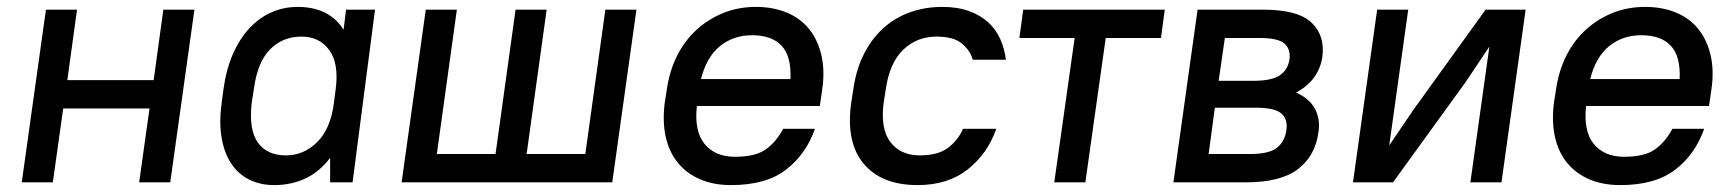

<svg xmlns="http://www.w3.org/2000/svg" viewBox="-20 -528 5015 556"><path d="M413 -214H163L133 0H43L113 -500H203L175 -296H425L453 -500H543L473 0H383Z M774 8Q734 8 702.5 -7.5Q671 -23 650.5 -53Q630 -83 622 -127.5Q614 -172 622 -231L627 -269Q635 -327 654.5 -371.5Q674 -416 702.5 -446.5Q731 -477 766.5 -492.5Q802 -508 842 -508Q933 -508 975 -442L982 -500H1066L1001 0H936V-71Q906 -31 865 -11.5Q824 8 774 8ZM808 -78Q860 -78 899 -117Q938 -156 947 -231L952 -269Q962 -344 933.5 -383Q905 -422 853 -422Q798 -422 761.5 -384.5Q725 -347 715 -269L709 -231Q700 -153 726.5 -115.5Q753 -78 808 -78Z M1213 -500H1303L1245 -82H1415L1473 -500H1563L1505 -82H1675L1733 -500H1823L1753 0H1143Z M2097 8Q2047 8 2008 -8.5Q1969 -25 1943.5 -56Q1918 -87 1908 -131Q1898 -175 1905 -231L1911 -269Q1919 -324 1941.5 -368Q1964 -412 1998.5 -443Q2033 -474 2076 -491Q2119 -508 2169 -508Q2219 -508 2258.5 -491.5Q2298 -475 2323 -444Q2348 -413 2358.5 -368.5Q2369 -324 2361 -269L2354 -221H1998Q1990 -148 2020.5 -111Q2051 -74 2108 -74Q2167 -74 2197 -95Q2227 -116 2248 -155H2340Q2314 -81 2256 -36.5Q2198 8 2097 8ZM2158 -426Q2104 -426 2065 -394.5Q2026 -363 2010 -299H2269Q2272 -365 2243.5 -395.5Q2215 -426 2158 -426Z M2637 8Q2533 8 2481 -54Q2429 -116 2445 -231L2451 -269Q2459 -326 2481 -370Q2503 -414 2536.5 -445Q2570 -476 2614 -492Q2658 -508 2709 -508Q2753 -508 2786 -496Q2819 -484 2841.5 -463.5Q2864 -443 2876.5 -415Q2889 -387 2893 -355H2797Q2790 -381 2766 -401.5Q2742 -422 2692 -422Q2635 -422 2595.5 -384Q2556 -346 2545 -269L2539 -231Q2529 -155 2558.5 -116.5Q2588 -78 2644 -78Q2695 -78 2724 -99Q2753 -120 2769 -155H2865Q2840 -83 2782.5 -37.5Q2725 8 2637 8Z M2943 -500H3353L3342 -418H3182L3123 0H3033L3092 -418H2932Z M3448 -500H3638Q3739 -500 3778.5 -462Q3818 -424 3809 -361Q3804 -330 3785.5 -304Q3767 -278 3733 -260Q3772 -243 3788 -212.5Q3804 -182 3798 -145Q3789 -77 3739 -38.5Q3689 0 3588 0H3378ZM3498 -216 3480 -82H3600Q3654 -82 3677 -99.5Q3700 -117 3705 -150Q3710 -182 3691 -199Q3672 -216 3618 -216ZM3527 -418 3509 -294H3609Q3664 -294 3687 -310.5Q3710 -327 3714 -356Q3718 -385 3700 -401.5Q3682 -418 3627 -418Z M4293 -393 4224 -290 4014 0H3898L3968 -500H4058L4003 -107L4073 -210L4282 -500H4398L4328 0H4238Z M4672 8Q4622 8 4583 -8.5Q4544 -25 4518.5 -56Q4493 -87 4483 -131Q4473 -175 4480 -231L4486 -269Q4494 -324 4516.5 -368Q4539 -412 4573.5 -443Q4608 -474 4651 -491Q4694 -508 4744 -508Q4794 -508 4833.5 -491.5Q4873 -475 4898 -444Q4923 -413 4933.5 -368.5Q4944 -324 4936 -269L4929 -221H4573Q4565 -148 4595.5 -111Q4626 -74 4683 -74Q4742 -74 4772 -95Q4802 -116 4823 -155H4915Q4889 -81 4831 -36.5Q4773 8 4672 8ZM4733 -426Q4679 -426 4640 -394.5Q4601 -363 4585 -299H4844Q4847 -365 4818.5 -395.5Q4790 -426 4733 -426Z"/></svg>

Font: Retni Sans Medium
Style: Italic
Weight: 500
Italic angle: -8°
Designer: Vitaly Kuzmin
Foundry: ParaType Ltd.
Version: Version 1.00;June 10, 2019;FontCreator 11.5.0.2425 64-bit; t